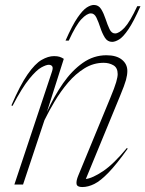

<svg xmlns="http://www.w3.org/2000/svg" viewBox="-20 -745 587 775"><path d="M30.5 -317.5 26 -319.5Q61.5 -402 91.5 -445Q121.5 -488 148 -503.2Q174.5 -518.5 198 -518.5Q211.5 -518.5 220.2 -515.8Q229 -513 237.5 -507.5L169.5 -293.5Q198.5 -357 234.5 -408.8Q270.5 -460.5 314.2 -491.2Q358 -522 409.5 -522Q450 -522 472 -504.2Q494 -486.5 494 -458.5Q494 -442.5 488.5 -422.2Q483 -402 464.5 -357.5L326.5 -22.5Q353 -25.5 395.8 -54Q438.5 -82.5 492 -147.5L495.5 -145Q451 -82.5 418.5 -48.8Q386 -15 360.8 -2.5Q335.5 10 312 10Q291 10 289 -2.5Q287 -15 296 -36.5L424.5 -348Q443 -392.5 449 -413.5Q455 -434.5 455 -446Q455 -471.5 437.8 -481.5Q420.5 -491.5 398.5 -491.5Q357 -491.5 321 -469.2Q285 -447 255 -411.8Q225 -376.5 201 -336.2Q177 -296 159.5 -260L73 0H38L189.5 -455Q195 -471 190.8 -477.2Q186.5 -483.5 176.5 -483.5Q166.5 -483.5 146.8 -472.8Q127 -462 98 -426.5Q69 -391 30.5 -317.5ZM547 -720Q519.5 -658 498.5 -627Q477.5 -596 461.2 -586Q445 -576 432.5 -576Q414 -576 403.2 -593.2Q392.5 -610.5 385 -633.5Q377.5 -656.5 369.2 -673.8Q361 -691 347 -691Q331 -691 309 -668Q287 -645 257.5 -581H244.5Q272 -643.5 293.2 -674.2Q314.5 -705 330.5 -715Q346.5 -725 359 -725Q378 -725 388.5 -707.8Q399 -690.5 406.5 -667.5Q414 -644.5 422.2 -627.2Q430.5 -610 444.5 -610Q460.5 -610 482.5 -633.2Q504.5 -656.5 534 -720Z"/></svg>

Font: Newsreader Display ExtraLight
Style: Italic
Weight: 275
Italic angle: -17°
Designer: Hugues Gentile
Foundry: Production Type
Version: Version 1.001